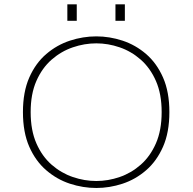

<svg xmlns="http://www.w3.org/2000/svg" viewBox="-20 -878 915 908"><path d="M435.5 11Q372.5 11 310.8 -9.2Q249 -29.5 198.8 -72.8Q148.5 -116 118.5 -184Q88.5 -252 88.5 -348Q88.5 -443.5 118.5 -511.5Q148.5 -579.5 198.8 -622.5Q249 -665.5 310.8 -685.8Q372.5 -706 435.5 -706Q498 -706 559.5 -685.8Q621 -665.5 671 -622.5Q721 -579.5 751 -511.5Q781 -443.5 781 -348Q781 -252 751 -184Q721 -116 671 -72.8Q621 -29.5 559.5 -9.2Q498 11 435.5 11ZM435.5 -22Q491 -22 545.8 -40.8Q600.5 -59.5 645.5 -99Q690.5 -138.5 717.5 -200.2Q744.5 -262 744.5 -348Q744.5 -433.5 717.5 -495Q690.5 -556.5 645.5 -596Q600.5 -635.5 545.8 -654.2Q491 -673 435.5 -673Q379.5 -673 324.5 -654.2Q269.5 -635.5 224.2 -596Q179 -556.5 152 -495Q125 -433.5 125 -348Q125 -262 152 -200.2Q179 -138.5 224.2 -99Q269.5 -59.5 324.5 -40.8Q379.5 -22 435.5 -22ZM298.5 -857.5H343V-779.5H298.5ZM526 -857.5H570.5V-779.5H526Z"/></svg>

Font: Trispace SemiExpanded Thin
Style: Regular
Weight: 100
Width: 6
Designer: Tyler Finck
Foundry: Etcetera Type Company
Version: Version 1.210; ttfautohint (v1.8.3)